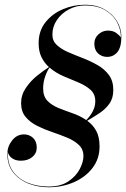

<svg xmlns="http://www.w3.org/2000/svg" viewBox="-20 -780 532 810"><path d="M400 -162Q400 -110 370.2 -71.2Q340.5 -32.5 291.5 -11.2Q242.5 10 185 10Q141 10 101.2 -5.2Q61.5 -20.5 36.2 -51.8Q11 -83 11 -131Q11 -162 31 -187.5Q51 -213 81 -213Q103.5 -213 119.2 -198.5Q135 -184 135 -157Q135 -133 116.2 -117.5Q97.5 -102 68 -102Q45 -102 30.5 -112.8Q16 -123.5 13 -139Q11.5 -88 35.5 -55.8Q59.5 -23.5 99.2 -8.2Q139 7 185 7Q236.5 7 269 -15.2Q301.5 -37.5 316.8 -67.5Q332 -97.5 332 -121Q332 -150 313 -168.2Q294 -186.5 264 -199Q234 -211.5 200.5 -222.8Q167 -234 137 -249Q107 -264 88 -286.8Q69 -309.5 69 -345Q69 -379.5 89 -409Q109 -438.5 136.8 -460.8Q164.5 -483 186.5 -497Q167.5 -514 155.2 -538.5Q143 -563 143 -598Q143 -650 172 -686.2Q201 -722.5 245.8 -741.2Q290.5 -760 338 -760Q387 -760 421.5 -740.2Q456 -720.5 474 -689.8Q492 -659 492 -626Q492 -580.5 475.2 -560.2Q458.5 -540 432 -540Q409.5 -540 393.8 -554.5Q378 -569 378 -596Q378 -620 395.8 -635.5Q413.5 -651 435 -651Q458.5 -651 472.8 -639.2Q487 -627.5 490 -622Q490.5 -653.5 474.5 -684.8Q458.5 -716 424.8 -736.5Q391 -757 338 -757Q301.5 -757 270.2 -740.2Q239 -723.5 220 -695.5Q201 -667.5 201 -634Q201 -607.5 219.5 -590.2Q238 -573 267.2 -560.2Q296.5 -547.5 329.5 -534.8Q362.5 -522 391.8 -505.2Q421 -488.5 439.5 -463.5Q458 -438.5 458 -400Q458 -365.5 441.2 -342.2Q424.5 -319 399 -302.2Q373.5 -285.5 348 -270.5Q371 -254.5 385.5 -228.8Q400 -203 400 -162ZM162 -407Q162 -373.5 180 -354.8Q198 -336 226.5 -324.5Q255 -313 286.2 -302.2Q317.5 -291.5 344 -273.5Q360.5 -290 371.2 -310.2Q382 -330.5 382 -353Q382 -383 362 -401Q342 -419 311.5 -431.8Q281 -444.5 248 -458.5Q215 -472.5 189 -495Q179.5 -482.5 170.8 -458Q162 -433.5 162 -407Z"/></svg>

Font: Bodoni* 96pt
Style: Italic
Weight: 400
Italic angle: -13°
Version: Version 2.3